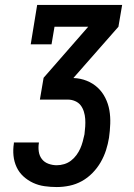

<svg xmlns="http://www.w3.org/2000/svg" viewBox="-20 -755 540 775"><path d="M209 0Q184 0 159.5 -3.5Q135 -7 113.5 -17Q92 -27 74.5 -43Q57 -59 47 -80.5Q37 -102 34.5 -126.5Q32 -151 36 -176Q36 -177 36 -178Q36 -179 36 -180H137Q137 -179 137 -178.5Q137 -178 137 -178Q134 -161 136.5 -143.5Q139 -126 149 -113Q159 -100 175.5 -94Q192 -88 209 -88Q224 -88 239 -92.5Q254 -97 266.5 -106.5Q279 -116 288.5 -129Q298 -142 304 -155.5Q310 -169 314 -184Q318 -199 321 -213Q323 -229 324 -244.5Q325 -260 324 -275Q323 -290 318.5 -304.5Q314 -319 305.5 -330Q297 -341 283 -347Q269 -353 254 -353H141L156 -441L336 -647H200L188 -576H104L130 -735H473L458 -647L277 -441V-440Q305 -439 330 -429Q355 -419 374 -401.5Q393 -384 405 -360Q417 -336 421.5 -310Q426 -284 425 -255.5Q424 -227 420 -199Q416 -174 408 -149Q400 -124 386.5 -100.5Q373 -77 353.5 -57Q334 -37 310.5 -24Q287 -11 261 -5.5Q235 0 209 0Z"/></svg>

Font: Iosevka Curly Slab SmBdObl
Style: Regular
Weight: 600
Italic angle: -9°
Monospace: yes
Designer: Belleve Invis
Foundry: Belleve Invis
Version: Version 11.0.0; ttfautohint (v1.8.3)